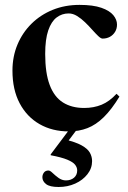

<svg xmlns="http://www.w3.org/2000/svg" viewBox="-20 -526 524 786"><path d="M305.5 -506Q361 -506 394.8 -494.2Q428.5 -482.5 443.8 -464Q459 -445.5 459 -425.5Q459 -408.5 451 -395.5Q443 -382.5 429.8 -375.2Q416.5 -368 400 -368Q393 -368 382 -378.5Q371 -389 357.5 -404.2Q344 -419.5 328.2 -434.8Q312.5 -450 295.5 -460.5Q278.5 -471 261 -471Q233.5 -471 211.8 -454.5Q190 -438 177.5 -401.5Q165 -365 165 -305Q165 -227 183.5 -178Q202 -129 237.8 -106.5Q273.5 -84 324.5 -84Q363.5 -84 395.8 -97.2Q428 -110.5 457 -142L469 -130.5Q437 -78 405 -46.5Q373 -15 338 -1.5Q303 12 262 12Q194 12 142 -17.8Q90 -47.5 60.5 -103.2Q31 -159 31 -237Q31 -294.5 51.5 -343.5Q72 -392.5 109 -429Q146 -465.5 196 -485.8Q246 -506 305.5 -506ZM220 239.5Q184 239.5 168.8 227.8Q153.5 216 153.5 199.5Q153.5 189 159.8 180.5Q166 172 178.5 172Q185 172 195.2 182Q205.5 192 219.5 202.2Q233.5 212.5 250 212.5Q270 212.5 283 201.5Q296 190.5 296 171.5Q296 159.5 287.5 148.5Q279 137.5 255.8 127.8Q232.5 118 187.5 109.5V106L281 -18.5H312L227.5 93.5L241 44Q289 55 314 69Q339 83 348 99.2Q357 115.5 357 133.5Q357 163 338 187.2Q319 211.5 288 225.5Q257 239.5 220 239.5Z"/></svg>

Font: Newsreader 60pt SemiBold
Style: Regular
Weight: 600
Designer: Hugues Gentile
Foundry: Production Type
Version: Version 1.003